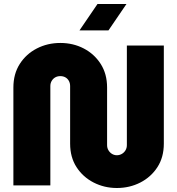

<svg xmlns="http://www.w3.org/2000/svg" viewBox="-20 -928 888 961"><path d="M565 13Q502 13 448.5 -14.5Q395 -42 363 -91.5Q331 -141 331 -209V-497Q331 -512 324.5 -523.5Q318 -535 307 -541Q296 -547 282 -547Q268 -547 257 -541Q246 -535 239 -523.5Q232 -512 232 -497V0H47V-490Q47 -558 79 -608Q111 -658 164.5 -685.5Q218 -713 282 -713Q346 -713 399 -685.5Q452 -658 484 -608Q516 -558 516 -490V-202Q516 -187 523 -175.5Q530 -164 541 -157.5Q552 -151 565 -151Q578 -151 589.5 -157.5Q601 -164 608 -175.5Q615 -187 615 -202V-700H800V-209Q800 -141 768 -91.5Q736 -42 682.5 -14.5Q629 13 565 13ZM378 -776 468 -908H613L523 -776Z"/></svg>

Font: MuseoModerno Thin ExtraBold
Style: Regular
Weight: 800
Version: Version 1.002